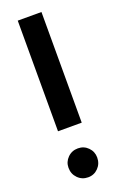

<svg xmlns="http://www.w3.org/2000/svg" viewBox="-141 -743 508 799"><g transform="rotate(-20 113.5 -343.5)"><path d="M51 -210V-700H156V-210ZM104 13Q77 13 58.5 -5.8Q40 -24.5 40 -52Q40 -78 58.5 -96.5Q77 -115 104 -115Q130.5 -115 148.8 -96.5Q167 -78 167 -52Q167 -24.5 148.8 -5.8Q130.5 13 104 13Z"/></g></svg>

Font: Urbanist
Style: Bold
Weight: 700
Designer: Corey Hu
Foundry: Corey Hu
Version: Version 1.330; ttfautohint (v1.8.4.7-5d5b)